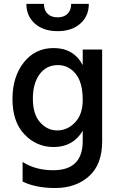

<svg xmlns="http://www.w3.org/2000/svg" viewBox="-20 -757 599 970"><path d="M269 -98.1Q219.2 -98.1 182.6 -138.9Q146 -179.7 146 -258.8Q146 -335 179.9 -381.6Q213.9 -428.2 272.9 -428.2Q325.2 -428.2 361.6 -385Q397.9 -341.8 397.9 -252Q397.9 -179.2 359.4 -138.7Q320.8 -98.1 269 -98.1ZM397.9 -506.8V-428.2Q352.1 -514.2 251 -514.2Q157.2 -514.2 100.1 -441.4Q43 -368.7 43 -256.8Q43 -141.1 104 -77.6Q165 -14.2 251 -14.2Q349.1 -14.2 397.9 -96.2V-43.9Q397.9 103 249 103Q158.2 103 94.2 61V160.2Q160.6 192.9 258.8 192.9Q362.8 192.9 429.4 133.5Q496.1 74.2 496.1 -43V-506.8ZM428.7 -737.3H339.4Q339.4 -705.1 321.3 -687.3Q303.2 -669.4 271 -669.4Q238.8 -669.4 220.5 -687.3Q202.1 -705.1 202.1 -737.3H113.3Q113.3 -675.8 156.2 -637.7Q199.2 -599.6 271 -599.6Q342.8 -599.6 385.7 -637.7Q428.7 -675.8 428.7 -737.3Z"/></svg>

Font: FAU Chimera Medium
Style: Regular
Weight: 500
Version: Version 1.002;hotconv 1.0.117;makeotfexe 2.5.65602